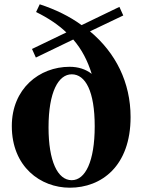

<svg xmlns="http://www.w3.org/2000/svg" viewBox="-20 -857 667 894"><path d="M314 -18C248 -18 206 -107 206 -264C206 -429 252 -511 314 -511C378 -511 421 -432 421 -269C421 -105 377 -18 314 -18ZM554 -785 536 -825 360 -740C304 -781 238 -813 165 -837L148 -801C205 -773 251 -742 289 -706L129 -629L147 -589L321 -673C361 -627 388 -574 407 -513C379 -535 344 -546 304 -546C163 -546 35 -444 35 -270C35 -80 169 17 305 17C453 17 588 -84 588 -312C588 -473 519 -611 399 -711Z"/></svg>

Font: Noto Serif KR Black
Style: Regular
Weight: 900
Version: Version 1.001;PS 1.001;hotconv 16.6.54;makeotf.lib2.5.65590